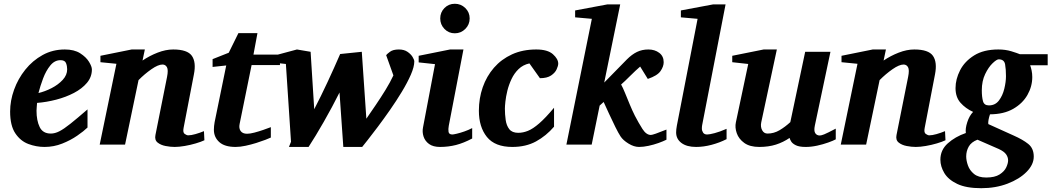

<svg xmlns="http://www.w3.org/2000/svg" viewBox="-20 -760 5526 1009"><path d="M462.9 -395Q462.9 -355.5 437 -324.7Q411.1 -293.9 368.7 -271.7Q326.2 -249.5 275.4 -236.3Q224.6 -223.1 174.8 -219.2Q174.3 -210 173.1 -198.2Q171.9 -186.5 171.9 -178.2Q171.9 -126.5 188.5 -92.3Q205.1 -58.1 247.1 -58.1Q268.6 -58.1 292 -70.1Q315.4 -82 350.3 -109.9Q385.3 -137.7 439.9 -185.1V-89.8Q420.4 -70.8 385.7 -46.9Q351.1 -22.9 306.9 -5.4Q262.7 12.2 213.9 12.2Q170.4 12.2 128.9 -3.4Q87.4 -19 60.3 -59.6Q33.2 -100.1 33.2 -173.8Q33.2 -231 54 -288.6Q74.7 -346.2 113 -394Q151.4 -441.9 204.1 -470.9Q256.8 -500 320.8 -500Q370.1 -500 401.4 -480Q432.6 -460 447.8 -435.1Q462.9 -410.2 462.9 -395ZM333 -396Q333 -413.1 326.9 -428.5Q320.8 -443.8 297.9 -443.8Q267.1 -443.8 244.4 -416Q221.7 -388.2 206.5 -347.9Q191.4 -307.6 182.1 -271Q216.8 -279.3 251.5 -297.1Q286.1 -314.9 309.6 -340.3Q333 -365.7 333 -396Z M1054.2 -22.9Q1036.6 -14.6 1008.5 -6.3Q980.5 2 950.7 7.1Q920.9 12.2 897.9 12.2Q876 12.2 850.3 7.3Q824.7 2.4 808.1 -11Q791.5 -24.4 796.9 -50.8L857.9 -356Q865.2 -392.6 857.4 -406.7Q849.6 -420.9 834 -420.9Q811 -420.9 775.4 -396Q739.7 -371.1 708 -338.9L637.2 0H503.9L591.8 -424.8L507.8 -433.1V-466.8L671.9 -500H741.2L729 -441.9Q765.6 -466.8 808.3 -483.4Q851.1 -500 890.1 -500Q964.8 -500 988.3 -466.6Q1011.7 -433.1 999 -369.1L944.8 -87.9Q939.9 -63.5 950.7 -56.2Q961.4 -48.8 968.8 -48.8Q984.4 -48.8 1006.8 -55.2Q1029.3 -61.5 1051.8 -70.8Z M1451.2 -418H1302.2L1239.3 -108.9Q1234.4 -85.9 1244.6 -71.5Q1254.9 -57.1 1278.3 -57.1Q1293.9 -57.1 1317.1 -63.2Q1340.3 -69.3 1363.8 -77.4Q1387.2 -85.4 1403.3 -91.8V-37.1Q1395 -33.2 1374.3 -25.1Q1353.5 -17.1 1326.2 -8.5Q1298.8 0 1270.3 6.1Q1241.7 12.2 1218.3 12.2Q1160.6 12.2 1132.3 -13.4Q1104 -39.1 1104 -78.1Q1104 -87.9 1105 -97.7Q1106 -107.4 1107.9 -118.2L1168.9 -416L1097.2 -408.2V-449.2L1182.1 -482.9L1232.9 -585.9H1333L1312 -473.1H1451.2Z M2157.2 -437Q2157.2 -409.2 2139.2 -367.7Q2121.1 -326.2 2092 -278.1Q2063 -230 2029.5 -182.1Q1996.1 -134.3 1965.1 -93Q1934.1 -51.8 1911.9 -23.7Q1889.6 4.4 1883.3 12.2H1784.2L1764.2 -273.9Q1725.6 -196.8 1681.6 -119.9Q1637.7 -43 1601.6 12.2H1498.5L1509.3 -15.1L1482.4 -423.8L1406.2 -432.1V-463.9L1540.5 -500L1612.3 -487.8L1631.3 -186Q1666 -252.9 1701.2 -328.4Q1736.3 -403.8 1767.6 -476.1L1881.3 -487.8L1905.3 -136.2Q1928.2 -169.4 1954.8 -208.5Q1981.4 -247.6 2006.1 -287.8Q2030.8 -328.1 2047.4 -363.8L2009.3 -470.2Q2013.7 -476.1 2029.5 -488Q2045.4 -500 2076.2 -500Q2103.5 -500 2121.3 -487.8Q2139.2 -475.6 2148.2 -460.7Q2157.2 -445.8 2157.2 -437Z M2448.2 -663.1Q2448.2 -630.9 2425.3 -607.9Q2402.3 -585 2370.1 -585Q2337.9 -585 2315.7 -607.9Q2293.5 -630.9 2293.5 -663.1Q2293.5 -695.3 2315.7 -717.8Q2337.9 -740.2 2370.1 -740.2Q2402.3 -740.2 2425.3 -717.8Q2448.2 -695.3 2448.2 -663.1ZM2461.4 -32.2Q2416.5 -8.3 2376.2 2Q2335.9 12.2 2292.5 12.2Q2255.9 12.2 2234.6 -3.4Q2213.4 -19 2205.8 -42.7Q2198.2 -66.4 2203.1 -90.8L2266.1 -422.9L2180.2 -432.1V-466.8L2345.2 -500H2415.5L2338.4 -99.1Q2335 -81.1 2337.2 -67.1Q2339.4 -53.2 2357.4 -53.2Q2362.8 -53.2 2380.6 -57.4Q2398.4 -61.5 2420.7 -69.3Q2442.9 -77.1 2461.4 -86.9Z M2913.6 -425.8Q2913.6 -414.1 2905.3 -395.8Q2897 -377.4 2876 -363.3Q2855 -349.1 2817.4 -349.1L2762.2 -426.8Q2728.5 -419.4 2705.3 -397Q2682.1 -374.5 2668 -344.2Q2653.8 -314 2646.2 -283Q2638.7 -252 2636 -226.6Q2633.3 -201.2 2633.3 -189Q2633.3 -158.7 2637.5 -129.4Q2641.6 -100.1 2656.5 -81.1Q2671.4 -62 2703.6 -62Q2728.5 -62 2754.6 -72.5Q2780.8 -83 2813.7 -111.6Q2846.7 -140.1 2891.6 -193.8V-94.2Q2850.1 -45.9 2796.9 -16.8Q2743.7 12.2 2672.4 12.2Q2581.1 12.2 2538.8 -40.3Q2496.6 -92.8 2496.6 -178.2Q2496.6 -243.2 2516.8 -301.3Q2537.1 -359.4 2575.9 -404.1Q2614.7 -448.7 2670.7 -474.4Q2726.6 -500 2798.3 -500Q2857.9 -500 2885.7 -475.1Q2913.6 -450.2 2913.6 -425.8Z M3482.4 -25.9Q3465.8 -17.6 3440.7 -8.5Q3415.5 0.5 3388.4 6.3Q3361.3 12.2 3338.4 12.2Q3311.5 12.2 3283 -5.4Q3254.4 -22.9 3241.2 -43Q3230 -60.1 3213.9 -92.5Q3197.8 -125 3181.2 -161.1Q3164.6 -197.3 3152.3 -224.1L3131.3 -205.1L3089.4 0H2956.5L3090.3 -661.1L3002.4 -668.9V-705.1L3171.4 -736.8H3239.3L3155.3 -326.2L3274.9 -448.2Q3300.8 -474.1 3327.6 -487.1Q3354.5 -500 3387.2 -500Q3420.9 -500 3444.3 -482.4Q3467.8 -464.8 3467.8 -433.1Q3467.8 -410.6 3451.2 -386.5Q3434.6 -362.3 3384.3 -345.2L3344.2 -410.2Q3320.3 -389.6 3291.7 -361.1Q3263.2 -332.5 3244.1 -315.9Q3253.4 -299.3 3264.9 -271Q3276.4 -242.7 3289.6 -210.9Q3302.7 -179.2 3316.4 -151.9Q3336.4 -113.3 3356.4 -82Q3376.5 -50.8 3400.4 -50.8Q3412.6 -50.8 3482.4 -79.1Z M3798.3 -28.8Q3762.2 -10.3 3719.7 1Q3677.2 12.2 3638.2 12.2Q3588.9 12.2 3561 -8.8Q3533.2 -29.8 3533.2 -64Q3533.2 -79.1 3537.1 -100.1L3646 -661.1L3558.1 -668.9V-705.1L3727.1 -736.8H3793L3669.9 -102.1Q3668.9 -97.2 3668.7 -93Q3668.5 -88.9 3668.5 -83.5Q3668.5 -73.2 3674.8 -63.2Q3681.2 -53.2 3696.3 -53.2Q3708 -53.2 3735.4 -60.3Q3762.7 -67.4 3798.3 -83Z M4372.1 -27.8Q4358.9 -20.5 4332.3 -11Q4305.7 -1.5 4274.4 5.4Q4243.2 12.2 4214.4 12.2Q4180.2 12.2 4162.4 3.4Q4144.5 -5.4 4137.7 -16.8Q4130.9 -28.3 4129.4 -35.2Q4096.7 -12.7 4057.9 -0.2Q4019 12.2 3970.2 12.2Q3920.4 12.2 3891.4 -8.8Q3862.3 -29.8 3851.8 -60.1Q3841.3 -90.3 3847.2 -117.2L3912.1 -423.8L3828.1 -433.1V-466.8L3993.2 -500H4062.5L3980.5 -117.2Q3975.6 -93.8 3985.1 -75.9Q3994.6 -58.1 4013.2 -58.1Q4046.9 -58.1 4076.7 -75.7Q4106.4 -93.3 4133.3 -118.2L4211.4 -487.8H4344.2L4262.2 -100.1Q4256.3 -72.3 4264.4 -60.1Q4272.5 -47.9 4288.1 -47.9Q4295.9 -47.9 4311.3 -54Q4326.7 -60.1 4372.1 -84Z M4948.7 -22.9Q4931.2 -14.6 4903.1 -6.3Q4875 2 4845.2 7.1Q4815.4 12.2 4792.5 12.2Q4770.5 12.2 4744.9 7.3Q4719.2 2.4 4702.6 -11Q4686 -24.4 4691.4 -50.8L4752.4 -356Q4759.8 -392.6 4752 -406.7Q4744.1 -420.9 4728.5 -420.9Q4705.6 -420.9 4669.9 -396Q4634.3 -371.1 4602.5 -338.9L4531.7 0H4398.4L4486.3 -424.8L4402.3 -433.1V-466.8L4566.4 -500H4635.7L4623.5 -441.9Q4660.2 -466.8 4702.9 -483.4Q4745.6 -500 4784.7 -500Q4859.4 -500 4882.8 -466.6Q4906.2 -433.1 4893.6 -369.1L4839.4 -87.9Q4834.5 -63.5 4845.2 -56.2Q4856 -48.8 4863.3 -48.8Q4878.9 -48.8 4901.4 -55.2Q4923.8 -61.5 4946.3 -70.8Z M5485.8 -417H5393.6Q5397.9 -405.8 5401.4 -389.4Q5404.8 -373 5404.8 -355Q5404.8 -305.7 5379.4 -261Q5354 -216.3 5304.7 -188Q5255.4 -159.7 5182.6 -159.2Q5177.7 -145 5175 -130.6Q5172.4 -116.2 5173.8 -107.9L5306.6 -47.9Q5354.5 -26.9 5383.5 -3.7Q5412.6 19.5 5412.6 63Q5412.6 105 5375 143.1Q5337.4 181.2 5274.9 205.1Q5212.4 229 5136.7 229Q5057.6 229 5010.5 206.5Q4963.4 184.1 4942.6 149.4Q4921.9 114.7 4921.9 79.1Q4921.9 28.3 4960.7 -6.6Q4999.5 -41.5 5055.7 -61Q5052.2 -84 5063.2 -117.9Q5074.2 -151.9 5093.8 -171.9Q5053.7 -190.4 5027.6 -220Q5001.5 -249.5 5001.5 -296.9Q5001.5 -343.8 5025.4 -390.6Q5049.3 -437.5 5099.4 -468.8Q5149.4 -500 5226.6 -500Q5264.2 -500 5294.9 -490.5Q5325.7 -481 5339.8 -475.1H5485.8ZM5266.6 -359.9Q5266.6 -395.5 5262 -421.9Q5257.3 -448.2 5228.5 -448.2Q5217.8 -448.2 5196.3 -427.7Q5174.8 -407.2 5157.2 -370.6Q5139.6 -334 5139.6 -285.2Q5139.6 -250.5 5145.8 -228.3Q5151.9 -206.1 5176.8 -206.1Q5210 -206.1 5229.5 -231.7Q5249 -257.3 5257.8 -293.5Q5266.6 -329.6 5266.6 -359.9ZM5277.8 83Q5277.8 65.9 5267.1 50.8Q5256.3 35.6 5228.5 22.9L5116.7 -25.9Q5084 -13.2 5070.8 10.5Q5057.6 34.2 5057.6 62Q5057.6 83.5 5066.7 109.4Q5075.7 135.3 5098.6 154.1Q5121.6 172.9 5162.6 172.9Q5208 172.9 5233.2 156.7Q5258.3 140.6 5268.1 119.4Q5277.8 98.1 5277.8 83Z"/></svg>

Font: Charis
Style: Bold Italic
Weight: 700
Italic angle: -11°
Designer: Walt Agee, Miriam Martin, Annie Olsen, Victor Gaultney, Lorna Priest, Alan Ward, Bob Hallissy, Martin Hosken, Sharon Cor
Foundry: SIL Global
Version: Version 7.000